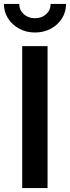

<svg xmlns="http://www.w3.org/2000/svg" viewBox="-45 -964 358 984"><path d="M198.7 -727.5V0H68.8V-727.5ZM134.3 -797.4Q89.4 -797.4 53.5 -816.9Q17.6 -836.4 -3.7 -869.6Q-24.9 -902.8 -24.9 -943.8H53.7Q53.7 -912.1 76.7 -891.4Q99.6 -870.6 134.3 -870.6Q168.9 -870.6 191.7 -891.4Q214.4 -912.1 214.4 -943.8H293.5Q293.5 -902.8 272.5 -869.6Q251.5 -836.4 215.6 -816.9Q179.7 -797.4 134.3 -797.4Z"/></svg>

Font: Inter 20pt SemiBold
Style: Regular
Weight: 600
Version: Version 4.001;git-66647c0bb